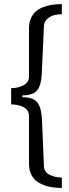

<svg xmlns="http://www.w3.org/2000/svg" viewBox="-20 -755 336 934"><path d="M280.8 159.2Q247.6 159.2 220.2 153.3Q192.9 147.5 169.9 134.5Q147 121.6 134 97.9Q121.1 74.2 121.1 42V-190.9Q121.1 -219.2 95.5 -233.2Q69.8 -247.1 34.2 -247.1V-326.2Q68.8 -326.2 95 -340.6Q121.1 -355 121.1 -382.8V-618.2Q121.1 -644.5 129.9 -665Q138.7 -685.5 153.1 -698.5Q167.5 -711.4 188.5 -719.7Q209.5 -728 231.9 -731.4Q254.4 -734.9 280.8 -734.9V-686Q262.7 -686 244.6 -681.6Q226.6 -677.2 210.7 -663.8Q194.8 -650.4 193.8 -629.9L183.1 -394Q180.7 -340.8 160.9 -315.9Q141.1 -291 88.9 -291V-282.2Q117.2 -282.2 135.7 -275.1Q154.3 -268.1 164.1 -252.9Q173.8 -237.8 178.2 -219.7Q182.6 -201.7 184.1 -173.8L193.8 54.2Q195.3 82.5 222.4 95.7Q249.5 108.9 280.8 108.9Z"/></svg>

Font: Archivo Expanded Light
Style: Regular
Weight: 300
Width: 7
Designer: Hector Gatti
Foundry: Omnibus-Type
Version: Version 2.001